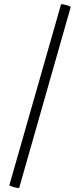

<svg xmlns="http://www.w3.org/2000/svg" viewBox="-20 -752 391 938"><path d="M26 152 278 -730Q280 -734 303 -727.5Q326 -721 325 -716L74 165Q72 169 48.5 162.5Q25 156 26 152Z"/></svg>

Font: Cormorant Upright
Style: Bold
Weight: 700
Designer: Christian Thalmann (Catharsis Fonts)
Foundry: Catharsis Fonts
Version: Version 3.302